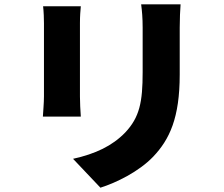

<svg xmlns="http://www.w3.org/2000/svg" viewBox="-20 -806 1040 891"><path d="M818 -786H635C639 -756 642 -722 642 -678C642 -630 642 -528 642 -471C642 -333 628 -262 561 -191C501 -129 423 -92 319 -69L446 65C519 42 624 -9 691 -79C767 -159 814 -259 814 -460C814 -516 814 -620 814 -678C814 -722 816 -756 818 -786ZM355 -777H180C183 -752 184 -717 184 -698C184 -646 184 -424 184 -359C184 -328 180 -285 179 -265H355C353 -291 351 -333 351 -358C351 -422 351 -646 351 -698C351 -734 353 -752 355 -777Z"/></svg>

Font: ChiuKong Gothic MN Heavy
Style: Regular
Weight: 900
Designer: Ryoko NISHIZUKA 西塚涼子 (kana, bopomofo & ideographs); Paul D. Hunt (Latin, Greek & Cyrillic); Sandoll Communications 산돌커뮤니
Foundry: Adobe
Version: Version 1.300